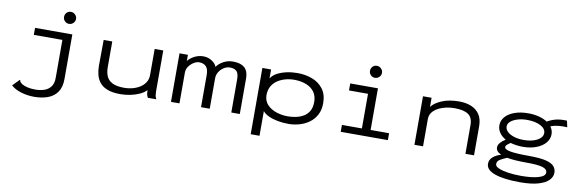

<svg xmlns="http://www.w3.org/2000/svg" viewBox="-56 -1134 5362 1780"><g transform="rotate(10 2625.0 -243.5)"><path d="M297 174Q232 174 173 156Q114 138 78 105L133 49L140 42L145 47Q145 55 149.5 60.5Q154 66 167 77Q215 106 296 106Q341 106 379 93.5Q417 81 440.5 50.5Q464 20 464 -33V-391H195V-457H546V-37Q546 40 513.5 86.5Q481 133 424.5 153.5Q368 174 297 174ZM498 -548Q475 -548 458.5 -564.5Q442 -581 442 -604Q442 -628 458 -644.5Q474 -661 498 -661Q521 -661 538 -644Q555 -627 555 -604Q555 -581 538 -564.5Q521 -548 498 -548Z M1080 11Q1005 11 957.5 -7.5Q910 -26 884.5 -58Q859 -90 849 -130.5Q839 -171 839 -214L841 -457H922V-214Q922 -168 937 -131.5Q952 -95 992 -74Q1032 -53 1107 -53Q1143 -53 1180.5 -62.5Q1218 -72 1250 -91.5Q1282 -111 1301.5 -141Q1321 -171 1321 -212V-457H1402V-71Q1402 -53 1404.5 -35.5Q1407 -18 1417 0H1338Q1327 -17 1324.5 -35Q1322 -53 1322 -70Q1300 -45 1260 -26.5Q1220 -8 1172.5 1.5Q1125 11 1080 11Z M1555 0V-457H1634V-399Q1654 -426 1693.5 -447Q1733 -468 1779 -468Q1824 -468 1860 -444Q1896 -420 1905 -391Q1924 -421 1966.5 -445Q2009 -469 2060 -468Q2108 -467 2137 -454Q2166 -441 2180 -421Q2194 -401 2198.5 -378Q2203 -355 2203 -334V0H2123V-308Q2123 -370 2100.5 -389.5Q2078 -409 2039 -409Q2010 -409 1982.5 -392Q1955 -375 1937.5 -347Q1920 -319 1920 -286V0H1838V-302Q1838 -359 1814.5 -383Q1791 -407 1749 -407Q1727 -407 1700.5 -391.5Q1674 -376 1654.5 -349.5Q1635 -323 1635 -289V0Z M2335 167V-457H2417V-372Q2435 -403 2473.5 -424Q2512 -445 2562 -456Q2612 -467 2665 -467Q2740 -467 2804.5 -442.5Q2869 -418 2908 -366Q2947 -314 2947 -232Q2947 -170 2923 -124Q2899 -78 2858.5 -48Q2818 -18 2767 -3Q2716 12 2662 12Q2608 12 2559 2.5Q2510 -7 2473 -24.5Q2436 -42 2418 -65V167ZM2644 -56Q2680 -56 2718 -63.5Q2756 -71 2789 -89.5Q2822 -108 2842.5 -142Q2863 -176 2863 -229Q2863 -286 2836 -323Q2809 -360 2763 -379Q2717 -398 2660 -400Q2618 -402 2575.5 -392.5Q2533 -383 2496.5 -361Q2460 -339 2438 -302.5Q2416 -266 2416 -213Q2418 -159 2451.5 -124.5Q2485 -90 2536.5 -73Q2588 -56 2644 -56Z M3153 0V-65H3341V-391H3162V-457H3423V-65H3597V0ZM3378 -548Q3355 -548 3338.5 -564.5Q3322 -581 3322 -604Q3322 -628 3338 -644.5Q3354 -661 3378 -661Q3401 -661 3418 -644Q3435 -627 3435 -604Q3435 -581 3418 -564.5Q3401 -548 3378 -548Z M3847 0V-457H3928V-371Q3956 -410 4023.5 -439Q4091 -468 4188 -468Q4251 -468 4301 -447.5Q4351 -427 4379.5 -384Q4408 -341 4408 -272V0H4327V-270Q4327 -342 4284 -370.5Q4241 -399 4158 -399Q4097 -399 4044.5 -382Q3992 -365 3960 -333.5Q3928 -302 3928 -258V0Z M4836 -156Q4774 -157 4723 -172Q4704 -160 4691.5 -149Q4679 -138 4679 -127Q4679 -103 4735.5 -93Q4792 -83 4913 -83Q5018 -83 5073.5 -68.5Q5129 -54 5149.5 -28.5Q5170 -3 5170 31Q5170 68 5140 100Q5110 132 5043.5 152Q4977 172 4868 172Q4720 172 4634.5 142.5Q4549 113 4549 54Q4549 16 4579 -10Q4609 -36 4655 -49Q4605 -71 4605 -110Q4605 -132 4622.5 -153Q4640 -174 4672 -194Q4633 -216 4612 -247.5Q4591 -279 4591 -316Q4591 -360 4621 -395Q4651 -430 4706.5 -450.5Q4762 -471 4836 -471Q4893 -471 4939 -458.5Q4985 -446 5017 -425Q5056 -448 5099.5 -458.5Q5143 -469 5201 -466L5214 -406Q5171 -409 5131.5 -405Q5092 -401 5058 -387Q5082 -355 5082 -316Q5082 -272 5051.5 -235.5Q5021 -199 4965.5 -177.5Q4910 -156 4836 -156ZM4836 -220Q4914 -220 4963.5 -247.5Q5013 -275 5013 -316Q5013 -357 4963.5 -383Q4914 -409 4836 -409Q4789 -409 4748.5 -397Q4708 -385 4683.5 -364.5Q4659 -344 4659 -316Q4659 -289 4682 -267Q4705 -245 4745.5 -232.5Q4786 -220 4836 -220ZM4624 44Q4624 65 4657 80Q4690 95 4746 103.5Q4802 112 4869 112Q4971 112 5033 94Q5095 76 5095 42Q5095 9 5049.5 -4.5Q5004 -18 4890 -18Q4838 -18 4794 -21Q4750 -24 4715 -31Q4679 -16 4651.5 0Q4624 16 4624 44Z"/></g></svg>

Font: Inconsolata ExtraExpanded
Style: Regular
Weight: 400
Width: 8
Monospace: yes
Designer: Raph Levien, Cyreal, Brenton Simpson
Foundry: Raph Levien, Cyreal, Google
Version: Version 3.000; ttfautohint (v1.8.2.53-6de2)